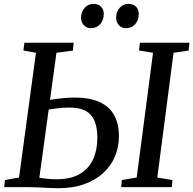

<svg xmlns="http://www.w3.org/2000/svg" viewBox="-20 -963 995 988"><path d="M280 5.5Q258 5.5 230 4Q202 2.5 174.8 1.2Q147.5 0 126.5 0H1.5L5.5 -36.5L78 -49.5L165 -691.5L100.5 -703L105.5 -743H359L355 -702.5L270.5 -691.5L182.5 -48.5Q202 -45 225.8 -42.8Q249.5 -40.5 271 -40.5Q344.5 -40.5 391 -68Q437.5 -95.5 459.2 -143.8Q481 -192 481 -254Q481 -307 466.2 -341.5Q451.5 -376 420.2 -392.8Q389 -409.5 337.5 -409.5Q303.5 -409.5 271.5 -405.2Q239.5 -401 217.5 -397.5L222.5 -445.5Q239.5 -450 263.8 -453.2Q288 -456.5 314.2 -458.8Q340.5 -461 364 -461Q441 -461 491.5 -438.2Q542 -415.5 567 -371.2Q592 -327 592 -262Q592 -206.5 571.5 -157.8Q551 -109 511 -72.5Q471 -36 413 -15.2Q355 5.5 280 5.5ZM603.5 0 607 -36.5 683.5 -49.5 767.5 -691.5 695 -703 700 -743H955L950.5 -703L873 -691.5L789.5 -49.5L867.5 -36.5L864 0ZM447 -818Q425.5 -818 411.2 -833.8Q397 -849.5 397 -873.5Q398 -903.5 416.2 -923.2Q434.5 -943 461 -943Q487 -943 500.8 -927.8Q514.5 -912.5 514 -890Q513.5 -858.5 495.2 -838.2Q477 -818 447 -818ZM627.5 -818Q606 -818 591.8 -833.8Q577.5 -849.5 577.5 -873.5Q578.5 -903.5 596.2 -923.2Q614 -943 641.5 -943Q667 -943 680.8 -927.8Q694.5 -912.5 694 -890Q693.5 -858.5 675.5 -838.2Q657.5 -818 627.5 -818Z"/></svg>

Font: Merriweather 36pt
Style: Italic
Weight: 400
Italic angle: -7.8°
Version: Version 2.101